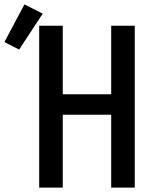

<svg xmlns="http://www.w3.org/2000/svg" viewBox="-95 -852 715 872"><path d="M83 0V-735H190V-424H410V-735H517V0H410V-331H190V0ZM-8 -627 -75 -661 16 -832 99 -790Z"/></svg>

Font: Iosevka SS04 Semibold Extended
Style: Regular
Weight: 600
Width: 7
Monospace: yes
Designer: Belleve Invis
Foundry: Belleve Invis
Version: Version 19.0.0; ttfautohint (v1.8.4)